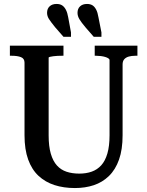

<svg xmlns="http://www.w3.org/2000/svg" viewBox="-20 -941 745 971"><path d="M478 -853 493 -777V-755H454L413 -802Q391 -828 381.5 -844Q372 -860 372 -876Q372 -897 385 -909Q398 -921 420 -921Q436 -921 447 -914.5Q458 -908 466 -893Q474 -878 478 -853ZM325 -853 339 -777V-755H301L259 -803Q237 -830 227.5 -845Q218 -860 218 -876Q218 -897 231 -909Q244 -921 266 -921Q283 -921 294 -914Q305 -907 313 -892Q321 -877 325 -853ZM226 -256Q226 -201 237 -163.5Q248 -126 268 -104Q288 -82 316.5 -72.5Q345 -63 381 -63Q416 -63 444 -73Q472 -83 492 -105Q512 -127 523 -164.5Q534 -202 534 -257V-637Q534 -642 528 -646Q522 -650 512 -653Q502 -656 490 -657.5Q478 -659 467 -659H459V-710H675V-659H664Q646 -659 631.5 -655Q617 -651 608.5 -641.5Q600 -632 600 -615V-257Q600 -185 582 -134Q564 -83 531 -51Q498 -19 454.5 -4.5Q411 10 359 10Q302 10 255.5 -5Q209 -20 175 -51.5Q141 -83 122.5 -134Q104 -185 104 -257V-624Q104 -645 86 -652Q68 -659 40 -659H30V-710H301V-659H293Q282 -659 270.5 -658.5Q259 -658 249 -656.5Q239 -655 232.5 -653.5Q226 -652 226 -649Z"/></svg>

Font: Roboto Serif 28pt Condensed Medium
Style: Regular
Weight: 500
Width: 3
Designer: Greg Gazdowicz
Foundry: Commercial Type
Version: Version 1.008